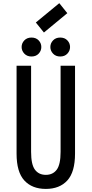

<svg xmlns="http://www.w3.org/2000/svg" viewBox="-20 -1198 586 1227"><path d="M272.9 9.3Q185.1 9.3 135.5 -44.7Q85.9 -98.6 85.9 -216.3V-777.8H178.7V-227.5Q178.7 -146.5 203.4 -113.5Q228 -80.6 272.9 -80.6Q317.9 -80.6 342.5 -113.5Q367.2 -146.5 367.2 -227.5V-777.8H459.5V-216.3Q459.5 -98.6 410.2 -44.7Q360.8 9.3 272.9 9.3ZM364.7 -836.9Q336.4 -836.9 319.1 -855.2Q301.8 -873.5 301.8 -897.5Q301.8 -921.9 319.1 -939.9Q336.4 -958 364.7 -958Q393.6 -958 410.6 -939.9Q427.7 -921.9 427.7 -897.5Q427.7 -873.5 410.6 -855.2Q393.6 -836.9 364.7 -836.9ZM181.2 -836.9Q152.8 -836.9 135.5 -855.2Q118.2 -873.5 118.2 -897.5Q118.2 -921.9 135.5 -939.9Q152.8 -958 181.2 -958Q210 -958 227.1 -939.9Q244.1 -921.9 244.1 -897.5Q244.1 -873.5 227.1 -855.2Q210 -836.9 181.2 -836.9ZM260.7 -990.2 209 -1054.2 358.9 -1177.7 410.2 -1113.8Z"/></svg>

Font: Voltaire
Style: Regular
Weight: 400
Designer: Yvonne Schüttler, Eben Sorkin, Emma Marichal
Foundry: Sorkin Type Co.
Version: Version 1.010; ttfautohint (v1.8.4.7-5d5b)